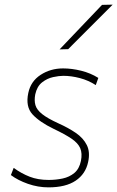

<svg xmlns="http://www.w3.org/2000/svg" viewBox="-20 -799 506 828"><path d="M189 9Q144 9 100.5 -6.2Q57 -21.5 27 -44L39 -75Q72 -51 107.8 -37Q143.5 -23 190 -23Q221 -23 250.2 -29.2Q279.5 -35.5 300.8 -53.2Q322 -71 329 -105Q335.5 -137.5 326 -159.8Q316.5 -182 288.5 -201Q260.5 -220 212 -243Q150 -273 119.8 -306.2Q89.5 -339.5 102 -398Q112.5 -448.5 155.2 -476.2Q198 -504 252 -504Q289.5 -504 330 -494Q370.5 -484 404 -463L393 -432Q361.5 -452.5 324.5 -462.2Q287.5 -472 253 -472Q234.5 -472 209 -466.5Q183.5 -461 161.5 -443.8Q139.5 -426.5 132 -392Q127 -365.5 132.8 -345.5Q138.5 -325.5 161.8 -307Q185 -288.5 232 -267Q274.5 -248 307 -225.8Q339.5 -203.5 354.5 -173.2Q369.5 -143 360 -100Q349 -48.5 306.2 -19.8Q263.5 9 189 9ZM237 -586Q284 -635.5 329.2 -682.8Q374.5 -730 420 -778L466 -779Q417.5 -730.5 369.8 -682.8Q322 -635 274 -587Z"/></svg>

Font: Commissioner Thin
Style: Italic
Weight: 100
Italic angle: -12°
Designer: Kostas Bartsokas
Foundry: Kostas Bartsokas
Version: Version 1.000; ttfautohint (v1.8.3)